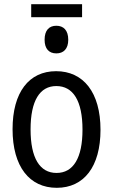

<svg xmlns="http://www.w3.org/2000/svg" viewBox="-20 -887 540 917"><path d="M129 -805H372V-867H129ZM249 -632C283 -632 306 -653 306 -697C306 -743 283 -764 249 -764C215 -764 193 -743 193 -697C193 -654 214 -632 249 -632ZM251 10C381 10 460 -91 460 -267C460 -446 378 -547 248 -547C118 -547 40 -446 40 -270C40 -91 121 10 251 10ZM250 -61C170 -61 126 -132 126 -269C126 -406 170 -476 249 -476C329 -476 374 -406 374 -268C374 -132 330 -61 250 -61Z"/></svg>

Font: Noto Sans Mono ExtraCondensed
Style: Regular
Weight: 400
Width: 2
Designer: Monotype Design Team
Foundry: Monotype Imaging Inc.
Version: Version 2.014